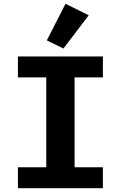

<svg xmlns="http://www.w3.org/2000/svg" viewBox="-20 -997 640 1017"><path d="M75 0V-111H225V-587H75V-698H525V-587H375V-111H525V0ZM316 -740 228 -783 327 -977 450 -916Z"/></svg>

Font: Lilex
Style: Regular
Weight: 400
Monospace: yes
Designer: Mike Abbink, Paul van der Laan, Pieter van Rosmalen, Mikhael Khrustik
Foundry: Mikhael Khrustik
Version: Version 2.510